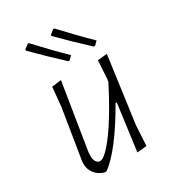

<svg xmlns="http://www.w3.org/2000/svg" viewBox="-169 -778 800 883"><g transform="rotate(-30 231.5 -336.5)"><path d="M379 -518H372Q294 -590 228 -657V-663L250 -681H256Q336 -595 397 -536ZM243 -518H237Q159 -590 93 -657L92 -663L115 -681H121Q196 -600 262 -536ZM164 -460 108 -110 107 -92Q106 -72 114 -59.5Q122 -47 134 -47Q161 -47 219.5 -126Q278 -205 349 -344L351 -360L357 -454L407 -459L359 -108L353 -1L302 4L335 -243H329Q218 -51 136 8H125Q96 0 78 -23Q60 -46 61 -78L62 -91L104 -351L114 -454Z"/></g></svg>

Font: Alegreya Sans Light
Style: Italic
Weight: 300
Italic angle: -7°
Designer: Juan Pablo del Peral
Foundry: Huerta Tipografica
Version: Version 2.007